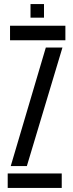

<svg xmlns="http://www.w3.org/2000/svg" viewBox="-20 -927 360 947"><path d="M29.5 -728.5V-800H302.5V-728.5ZM33 -108 206 -692.5H288L112.5 -108ZM18 0V-71.5H284.5V0ZM130.5 -840V-907H197V-840Z"/></svg>

Font: Big Shoulders Stencil Text
Style: Regular
Weight: 400
Designer: Patric King
Foundry: XO Type Co
Version: Version 1.000